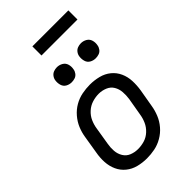

<svg xmlns="http://www.w3.org/2000/svg" viewBox="-278 -1031 1132 1132"><g transform="rotate(-45 288.0 -464.5)"><path d="M241 8Q274 8 307 1.5Q340 -5 371 -23Q402 -41 425 -68Q448 -95 461 -127Q474 -159 479 -191L498 -301Q504 -338 502.5 -375Q501 -412 486.5 -444Q472 -476 445 -498Q418 -520 382.5 -529Q347 -538 310 -538Q278 -538 244.5 -531.5Q211 -525 180.5 -507.5Q150 -490 126.5 -462.5Q103 -435 90 -403.5Q77 -372 72 -339L54 -229Q47 -192 49 -155Q51 -118 65.5 -86Q80 -54 107 -32Q134 -10 169 -1Q204 8 241 8ZM243 -68Q215 -68 190 -78Q165 -88 151 -111Q137 -134 135 -161.5Q133 -189 138 -217L156 -327Q160 -354 171.5 -380Q183 -406 205 -426Q227 -446 254.5 -454.5Q282 -463 309 -463Q336 -463 361.5 -452.5Q387 -442 400.5 -419.5Q414 -397 416 -369.5Q418 -342 414 -314L395 -204Q391 -177 379.5 -151Q368 -125 346 -104.5Q324 -84 297 -76Q270 -68 243 -68ZM445 -623Q459 -623 472.5 -627.5Q486 -632 495 -644Q504 -656 506 -670Q510 -690 504.5 -709Q499 -728 482 -738Q465 -748 445 -748Q431 -748 417.5 -743Q404 -738 395 -726Q386 -714 384 -700Q381 -680 386.5 -661Q392 -642 408.5 -632.5Q425 -623 445 -623ZM245 -623Q259 -623 272.5 -627.5Q286 -632 295 -644Q304 -656 306 -670Q310 -690 304.5 -709Q299 -728 282 -738Q265 -748 245 -748Q231 -748 217.5 -743Q204 -738 195 -726Q186 -714 184 -700Q181 -680 186.5 -661Q192 -642 208.5 -632.5Q225 -623 245 -623ZM230 -861H530V-937H230Z"/></g></svg>

Font: Iosevka Sparkle
Style: Italic
Weight: 400
Italic angle: -9°
Designer: Belleve Invis
Foundry: Belleve Invis
Version: Version 4.5.0; ttfautohint (v1.8.3)